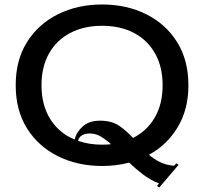

<svg xmlns="http://www.w3.org/2000/svg" viewBox="-20 -730 910 856"><path d="M50 -350Q50 -462 100.5 -542.5Q151 -623 238.5 -666.5Q326 -710 435 -710Q545 -710 632 -666.5Q719 -623 769.5 -542.5Q820 -462 820 -350Q820 -242 772 -162.5Q724 -83 644 -40Q666 -21 693 -7.5Q720 6 756 9L766 -2L776 5L690 106L680 99L689 88Q649 72 616.5 47Q584 22 556 -5Q499 10 435 10Q326 10 238.5 -33.5Q151 -77 100.5 -157.5Q50 -238 50 -350ZM165 -350Q165 -261 204.5 -198.5Q244 -136 313 -108Q320 -140 348.5 -166Q377 -192 426 -192Q478 -192 511.5 -169Q545 -146 573 -115Q635 -146 670 -206Q705 -266 705 -350Q705 -432 671.5 -491.5Q638 -551 577.5 -583Q517 -615 435 -615Q354 -615 293 -583Q232 -551 198.5 -491.5Q165 -432 165 -350ZM380 -135Q362 -135 347 -127.5Q332 -120 328 -102Q377 -85 435 -85Q456 -85 475 -87Q452 -108 429 -121.5Q406 -135 380 -135Z"/></svg>

Font: Copperplate CC
Style: Regular
Weight: 400
Designer: indestructible type*
Foundry: Cowboy Collective
Version: Version 1.000